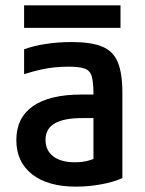

<svg xmlns="http://www.w3.org/2000/svg" viewBox="-20 -687 540 717"><path d="M264 10Q159 10 100 -36Q41 -82 41 -164Q41 -247 103 -290.5Q165 -334 285 -334H382V-246H286Q218 -246 184 -226Q150 -206 150 -165Q150 -125 179 -103Q208 -81 260 -81Q288 -81 313 -88Q338 -95 358 -109L329 -49V-337Q329 -380 322.5 -402Q316 -424 296 -431Q276 -438 236 -438Q209 -438 184 -435.5Q159 -433 132 -427Q105 -421 70 -410V-503Q106 -516 151.5 -523Q197 -530 248 -530Q320 -530 361.5 -513Q403 -496 420 -454.5Q437 -413 437 -340V-22Q404 -7 357 1.5Q310 10 264 10ZM70 -583V-667H430V-583Z"/></svg>

Font: M PLUS Code Latin Medium
Style: Regular
Weight: 500
Designer: Coji Morishita
Foundry: UNDERFOREST DESIGN
Version: Version 1.002; ttfautohint (v1.8.3)